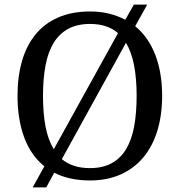

<svg xmlns="http://www.w3.org/2000/svg" viewBox="-20 -775 782 835"><path d="M567.9 -661.1Q625.5 -613.8 655.3 -536.6Q685.1 -459.5 685.1 -357.9Q685.1 -275.4 664.6 -207.5Q644 -139.6 604 -91.3Q564 -43 505.4 -16.6Q446.8 9.8 371.1 9.8Q325.7 9.8 286.9 1.2Q248 -7.3 215.8 -23.9L181.2 40H122.1L172.9 -51.8Q113.8 -99.6 85 -178Q56.2 -256.3 56.2 -358.9Q56.2 -441.9 75.7 -509.5Q95.2 -577.1 134.3 -625Q173.3 -672.9 232.9 -699Q292.5 -725.1 372.1 -725.1Q416.5 -725.1 454.6 -715.6Q492.7 -706.1 524.9 -689L562 -754.9H620.1ZM167 -357.9Q167 -282.2 178 -224.6Q189 -167 213.9 -126L493.2 -630.9Q447.3 -670.9 372.1 -670.9Q316.4 -670.9 277.3 -649.9Q238.3 -628.9 213.6 -588.9Q189 -548.8 178 -490.5Q167 -432.1 167 -357.9ZM574.2 -357.9Q574.2 -432.6 563.2 -490.5Q552.2 -548.3 527.8 -588.9L249 -83Q295.4 -43.9 371.1 -43.9Q426.8 -43.9 465.6 -65.2Q504.4 -86.4 528.6 -126.7Q552.7 -167 563.5 -225.3Q574.2 -283.7 574.2 -357.9Z"/></svg>

Font: Droid Serif
Style: Regular
Weight: 400
Version: Version 1.00 build 112